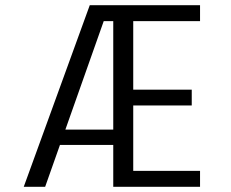

<svg xmlns="http://www.w3.org/2000/svg" viewBox="-20 -720 890 740"><path d="M416.5 0V-638.5H337L354 -700H751V-638.5H493.5V-374.5H719V-313.5H493.5V-61.5H751V0ZM197 -161.5 214 -220.5H445L436.5 -161.5ZM71.5 0 326 -700H401.5L154 0Z"/></svg>

Font: Trispace Thin Light
Style: Regular
Weight: 300
Version: Version 1.210